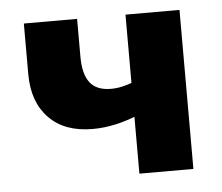

<svg xmlns="http://www.w3.org/2000/svg" viewBox="-39 -467 591 510"><g transform="rotate(-5 256.5 -212.0)"><path d="M200 -129Q125 -129 83.5 -172Q42 -215 42 -289V-424H184V-323Q184 -277 201.5 -254Q219 -231 258 -231Q273 -231 288 -234.5Q303 -238 316.5 -243Q330 -248 338 -251L365 -180Q347 -166 320 -154.5Q293 -143 262 -136Q231 -129 200 -129ZM313 0V-424H457V0Z"/></g></svg>

Font: Ysabeau Office ExtraBold
Style: Regular
Weight: 800
Designer: Christian Thalmann (Catharsis Fonts)
Version: Version 2.001;gftools[0.9.30]; featfreeze: tnum,lnum,ss02